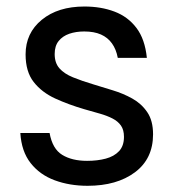

<svg xmlns="http://www.w3.org/2000/svg" viewBox="-20 -576 544 604"><path d="M255.5 8.5Q199 8.5 152.2 -8.8Q105.5 -26 76.5 -62.8Q47.5 -99.5 44 -157.5H136Q145 -107.5 175.8 -88.8Q206.5 -70 254 -70Q286.5 -70 312.8 -77Q339 -84 354.5 -100.5Q370 -117 370 -145.5Q370 -167.5 360.5 -181Q351 -194.5 334 -203.2Q317 -212 294.2 -218.5Q271.5 -225 245 -232.5Q195.5 -247 153.5 -266.2Q111.5 -285.5 86 -318Q60.5 -350.5 60.5 -405Q60.5 -472 111.5 -513.8Q162.5 -555.5 245.5 -555.5Q298 -555.5 340.2 -539.5Q382.5 -523.5 409.2 -488.2Q436 -453 442 -394H350.5Q345.5 -421 332.2 -439.5Q319 -458 297.5 -467.5Q276 -477 245 -477Q219 -477 198 -469.8Q177 -462.5 164.5 -447Q152 -431.5 152 -406Q152 -378 167 -361Q182 -344 209.5 -332.8Q237 -321.5 274 -310.5Q302.5 -301.5 335 -291.8Q367.5 -282 396.2 -266Q425 -250 443.2 -223.2Q461.5 -196.5 461.5 -153.5Q461.5 -76.5 404.5 -34Q347.5 8.5 255.5 8.5Z"/></svg>

Font: Spline Sans
Style: Regular
Weight: 400
Designer: Eben Sorkin, Mirko Velimirovic
Foundry: Sorkin Type
Version: Version 1.001